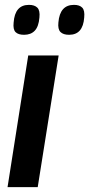

<svg xmlns="http://www.w3.org/2000/svg" viewBox="-20 -769 367 789"><path d="M135 0H11L96 -541H221ZM264 -626Q240 -626 228.5 -637.5Q217 -649 220 -677Q226 -749 284 -749Q307 -749 318 -737.5Q329 -726 326 -697Q321 -626 264 -626ZM79 -626Q55 -626 44 -637Q33 -648 36 -676Q41 -749 99 -749Q122 -749 133.5 -737.5Q145 -726 142 -697Q139 -660 123 -643Q107 -626 79 -626Z"/></svg>

Font: Georama SemiBold
Style: Italic
Weight: 600
Italic angle: -9°
Designer: Jean-Baptiste Levee
Foundry: Production Type
Version: Version 1.000